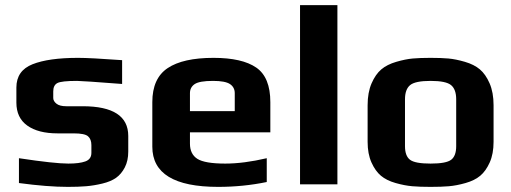

<svg xmlns="http://www.w3.org/2000/svg" viewBox="-20 -720 1998 750"><path d="M481 -189C481 -266.3 421.7 -305 303 -305H239C221.7 -305 208.8 -308.3 200.5 -315C192.2 -321.7 188 -329 188 -337V-363C188 -379 193.3 -389.8 204 -395.5C214.7 -401.2 240.3 -404 281 -404C294.3 -404 353 -400 457 -392V-485C374.3 -491 317 -494 285 -494C208.3 -494 149 -485.7 107 -469C65 -452.3 44 -422 44 -378V-319C44 -279.7 58.2 -249.8 86.5 -229.5C114.8 -209.2 154.3 -199 205 -199H268C296.7 -199 315.3 -195.2 324 -187.5C332.7 -179.8 337 -168.3 337 -153V-123C337 -106.3 329.2 -95.2 313.5 -89.5C297.8 -83.8 275.7 -81 247 -81C211 -81 146.7 -88 54 -102V-5C128.7 5 192.3 10 245 10C272.3 10 296.2 9.2 316.5 7.5C336.8 5.8 358 2.3 380 -3C402 -8.3 419.8 -15.8 433.5 -25.5C447.2 -35.2 458.5 -48.7 467.5 -66C476.5 -83.3 481 -104 481 -128Z M1036 -203V-321C1036 -385.7 1017.7 -430.7 981 -456C944.3 -481.3 888.7 -494 814 -494C734.7 -494 675 -480.7 635 -454C595 -427.3 575 -383 575 -321V-147C575 -42.3 660.7 10 832 10C897.3 10 960.7 3.7 1022 -9V-102C962 -88 908 -81 860 -81C806.7 -81 770.3 -87.2 751 -99.5C731.7 -111.8 722 -131.7 722 -159V-203ZM897 -286H722V-356C722 -371.3 728.2 -383.2 740.5 -391.5C752.8 -399.8 776.7 -404 812 -404C844 -404 866.2 -399.8 878.5 -391.5C890.8 -383.2 897 -371.3 897 -356Z M1298 0V-700H1152V0Z M1908 -309C1908 -342.3 1902.8 -370.8 1892.5 -394.5C1882.2 -418.2 1869.5 -436.3 1854.5 -449C1839.5 -461.7 1820 -471.5 1796 -478.5C1772 -485.5 1750.5 -489.8 1731.5 -491.5C1712.5 -493.2 1689.3 -494 1662 -494C1634.7 -494 1611.5 -493.2 1592.5 -491.5C1573.5 -489.8 1552 -485.5 1528 -478.5C1504 -471.5 1484.5 -461.7 1469.5 -449C1454.5 -436.3 1441.8 -418.2 1431.5 -394.5C1421.2 -370.8 1416 -342.3 1416 -309V-166C1416 -134.7 1421 -107.8 1431 -85.5C1441 -63.2 1453.3 -45.8 1468 -33.5C1482.7 -21.2 1501.8 -11.7 1525.5 -5C1549.2 1.7 1570.8 5.8 1590.5 7.5C1610.2 9.2 1634 10 1662 10C1690 10 1713.8 9.2 1733.5 7.5C1753.2 5.8 1774.8 1.7 1798.5 -5C1822.2 -11.7 1841.3 -21.2 1856 -33.5C1870.7 -45.8 1883 -63.2 1893 -85.5C1903 -107.8 1908 -134.7 1908 -166ZM1762 -149C1762 -123.7 1755.5 -106 1742.5 -96C1729.5 -86 1702.7 -81 1662 -81C1621.3 -81 1594.5 -86 1581.5 -96C1568.5 -106 1562 -123.7 1562 -149V-332C1562 -358 1568.7 -376.5 1582 -387.5C1595.3 -398.5 1622 -404 1662 -404C1702 -404 1728.7 -398.5 1742 -387.5C1755.3 -376.5 1762 -358 1762 -332Z"/></svg>

Font: Play
Style: Bold
Weight: 700
Designer: Jonas Hecksher
Foundry: Jonas Hecksher, Playtypeª, e-types AS
Version: Version 1.002